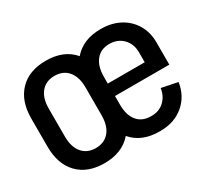

<svg xmlns="http://www.w3.org/2000/svg" viewBox="-114 -687 931 869"><g transform="rotate(-30 351.5 -252.5)"><path d="M683 -342V-225H399V-180Q399 -125 424 -94.5Q449 -64 495 -64H499Q538 -64 564.5 -89Q591 -114 596 -153L680 -136Q670 -68 621 -26.5Q572 15 499 15H494Q401 15 351 -44Q300 15 207 15Q119 15 69.5 -36.5Q20 -88 20 -179V-326Q20 -417 69.5 -468.5Q119 -520 207 -520Q301 -520 351 -461Q401 -520 494 -520H495Q550 -520 592.5 -497.5Q635 -475 659 -434.5Q683 -394 683 -342ZM399 -290H592V-342Q592 -386 564.5 -414Q537 -442 494 -442Q449 -442 424 -411Q399 -380 399 -325ZM303 -180V-325Q303 -380 277.5 -410.5Q252 -441 207 -441Q162 -441 136.5 -410.5Q111 -380 111 -325V-180Q111 -125 136.5 -94.5Q162 -64 207 -64Q252 -64 277.5 -94.5Q303 -125 303 -180Z"/></g></svg>

Font: Akshar
Style: Regular
Weight: 400
Designer: Tall Chai
Foundry: Tall Chai
Version: Version 1.000